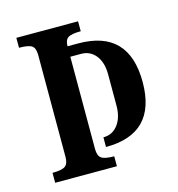

<svg xmlns="http://www.w3.org/2000/svg" viewBox="-86 -616 639 691"><g transform="rotate(-15 233.0 -270.0)"><path d="M96 -80V-460Q96 -486 83.5 -494.5Q71 -503 36 -503V-540H266V-503Q231 -503 218.5 -494.5Q206 -486 206 -463H246Q434 -463 434 -269Q434 -77 246 -77V-113Q280 -113 300.5 -140Q321 -167 321 -211V-328Q321 -372 300.5 -398Q280 -424 246 -424H206V-80Q206 -55 218.5 -46Q231 -37 266 -37V0H36V-37Q71 -37 83.5 -46Q96 -55 96 -80Z"/></g></svg>

Font: Girassol
Style: Regular
Weight: 400
Width: 3
Designer: Liam Spradlin
Version: Version 1.004